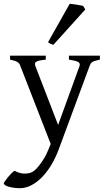

<svg xmlns="http://www.w3.org/2000/svg" viewBox="-43 -747 556 1011"><path d="M34 152C11 166 -23 213 -23 218C-23 234 25 244 62 244C139 244 220 164 266 40L429 -400C436 -417 438 -424 483 -433V-454H320V-433C354 -427 377 -424 377 -407C377 -405 377 -403 376 -400L263 -89L143 -400C142 -404 141 -407 141 -410C141 -424 159 -429 198 -433V-454H10V-433C45 -426 59 -418 64 -400L224 11L210 45C198 75 185 94 173 111C140 158 121 167 86 167C79 167 60 167 34 152ZM238 -511 406 -697 395 -716 380 -719C374 -720 335 -727 324 -727L210 -525C217 -519 226 -514 238 -511Z"/></svg>

Font: Temporarium
Style: Regular
Weight: 400
Version: Version 1.1